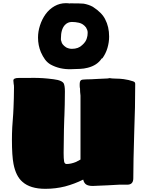

<svg xmlns="http://www.w3.org/2000/svg" viewBox="-20 -1164 925 1207"><path d="M121 -21Q80 -56 65 -133Q55 -184 55 -286Q55 -360 63 -448Q63 -462 65 -488Q66 -509 67 -547.5Q68 -586 68 -615Q68 -630 66 -636Q64 -650 64 -658Q64 -674 98 -674H158Q222 -676 281 -670Q322 -666 344 -661Q371 -654 380 -641Q388 -626 388 -589Q388 -544 387 -506.5Q386 -469 385 -440Q384 -433 384 -418Q384 -398 382 -350Q380 -262 380 -203Q380 -166 383 -149Q386 -133 399 -133Q426 -133 458 -146Q478 -156 486 -161V-563Q483 -586 483 -608Q481 -614 481 -625V-634Q481 -652 488 -659Q495 -665 521 -665Q550 -665 596 -668Q612 -668 640 -670Q660 -670 669 -673Q675 -673 683 -671Q695 -671 703 -670L733 -669Q755 -668 788 -661L816 -653Q825 -650 827.5 -646Q830 -642 830 -636Q830 -488 824 -339Q818 -143 818 -43Q818 -3 780 -3H729Q709 -1 656 1Q626 3 609 3L563 5Q536 5 522 -4Q508 -13 503 -35Q449 -8 389 8Q329 23 265 23Q170 23 121 -21ZM297 -759Q277 -771 263 -790Q249 -809 237 -836Q219 -879 219 -928Q219 -966 231.5 -1004.5Q244 -1043 266 -1074Q290 -1107 323 -1125.5Q356 -1144 394 -1144Q411 -1144 418 -1142Q418 -1143 421 -1143H423Q484 -1143 506 -1141Q539 -1135 564 -1121Q621 -1084 641 -1043Q666 -996 666 -934Q666 -898 655.5 -862.5Q645 -827 624 -798L619 -796Q591 -753 531 -738Q508 -732 483.5 -731Q459 -730 454 -730Q435 -730 426 -729Q355 -727 297 -759ZM497 -881Q520 -901 526 -924Q531 -939 531 -956V-961Q531 -974 521 -991Q503 -1015 476 -1021Q454 -1026 432 -1026Q406 -1026 388 -1007Q363 -980 363 -923V-918V-911Q364 -910 365 -908Q366 -906 366 -903Q369 -884 396 -866Q414 -857 432 -857Q473 -857 497 -881Z"/></svg>

Font: Sigmar One
Style: Regular
Weight: 400
Designer: Vernon Adams
Foundry: Vernon Adams
Version: Version 2.000